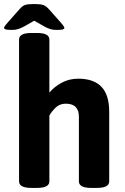

<svg xmlns="http://www.w3.org/2000/svg" viewBox="-27 -915 612 937"><path d="M33 -769Q8 -769 0.5 -771.5Q-7 -774 -7 -779Q-7 -782 -3.5 -787.5Q0 -793 14 -809L70 -872Q82 -886 94.5 -890.5Q107 -895 130 -895H150Q173 -895 185.5 -890Q198 -885 211 -871L266 -809Q280 -793 283.5 -787.5Q287 -782 287 -779Q287 -774 280 -771.5Q273 -769 247 -769Q231 -769 217 -773.5Q203 -778 189 -786L140 -814L91 -786Q78 -779 64 -774Q50 -769 33 -769ZM126 2Q66 2 66 -30V-722Q66 -754 126 -754H154Q214 -754 214 -722V-463Q237 -491 273.5 -511Q310 -531 355 -531Q430 -531 468 -491.5Q506 -452 506 -369V-30Q506 2 446 2H418Q358 2 358 -30V-347Q358 -376 342.5 -392.5Q327 -409 294 -409Q263 -409 243 -388.5Q223 -368 214 -351V-30Q214 2 154 2Z"/></svg>

Font: Asap
Style: Bold
Weight: 700
Designer: Pablo Cosgaya
Foundry: Omnibus-Type
Version: Version 3.001; ttfautohint (v1.8.3)